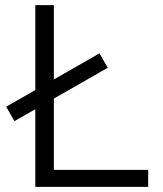

<svg xmlns="http://www.w3.org/2000/svg" viewBox="-20 -725 632 745"><path d="M117 0V-705H189V-66H555V0ZM36 -255 4 -311 366 -518 398 -462Z"/></svg>

Font: Nunito Sans 6pt Light
Style: Regular
Weight: 300
Version: Version 3.101;gftools[0.9.27]